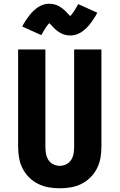

<svg xmlns="http://www.w3.org/2000/svg" viewBox="-20 -1000 640 1028"><path d="M300 8Q270 8 240.5 3Q211 -2 184 -15.5Q157 -29 135.5 -50.5Q114 -72 100.5 -99Q87 -126 82 -155.5Q77 -185 77 -215V-735H223V-215Q223 -197 226 -178.5Q229 -160 238.5 -144.5Q248 -129 265 -120.5Q282 -112 300 -112Q318 -112 335 -120.5Q352 -129 361.5 -144.5Q371 -160 374 -178.5Q377 -197 377 -215V-735H523V-215Q523 -185 518 -155.5Q513 -126 499.5 -99Q486 -72 464.5 -50.5Q443 -29 416 -15.5Q389 -2 359.5 3Q330 8 300 8ZM356 -810Q349 -810 342 -811Q335 -812 329 -813.5Q323 -815 316 -817.5Q309 -820 303.5 -823.5Q298 -827 292 -831Q286 -835 280.5 -839.5Q275 -844 270.5 -848.5Q266 -853 262 -857.5Q258 -862 253 -867.5Q248 -873 244 -876Q240 -872 237.5 -869Q235 -866 232 -862Q229 -858 225.5 -852.5Q222 -847 218 -841Q214 -835 210 -827.5Q206 -820 201 -812L99 -858Q106 -872 113.5 -883.5Q121 -895 128 -905Q135 -915 142 -923.5Q149 -932 156.5 -939.5Q164 -947 174.5 -955Q185 -963 196 -968.5Q207 -974 219 -977Q231 -980 244 -980Q251 -980 258 -979Q265 -978 271 -976.5Q277 -975 284 -972.5Q291 -970 296.5 -966.5Q302 -963 308 -959Q314 -955 319.5 -950.5Q325 -946 329.5 -941.5Q334 -937 338 -932.5Q342 -928 347 -923Q352 -918 356 -914Q360 -918 362.5 -921Q365 -924 368 -928Q371 -932 374.5 -937.5Q378 -943 382 -949Q386 -955 390 -962.5Q394 -970 399 -978L501 -932Q494 -918 486.5 -906.5Q479 -895 472 -885Q465 -875 458 -866.5Q451 -858 443.5 -850.5Q436 -843 425.5 -835Q415 -827 404 -821.5Q393 -816 381 -813Q369 -810 356 -810Z"/></svg>

Font: Iosevka Curly Heavy Extended
Style: Regular
Weight: 900
Width: 7
Monospace: yes
Designer: Belleve Invis
Foundry: Belleve Invis
Version: Version 11.1.0; ttfautohint (v1.8.3)